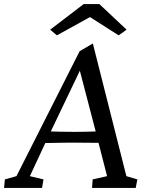

<svg xmlns="http://www.w3.org/2000/svg" viewBox="-35 -925 713 945"><path d="M-15 0H172L179 -42L112 -58L188 -221C242 -222 287 -223 326 -223C362 -223 404 -222 450 -222L492 -58L421 -42L418 0H633L641 -42L587 -58L422 -711L357 -673L46 -58L-11 -42ZM212 -779 245 -751 408 -841 549 -751 588 -779 454 -905H377ZM215 -278 358 -577 436 -278C409 -277 374 -276 333 -276C283 -276 244 -277 215 -278Z"/></svg>

Font: TPK Tissa Web
Style: Italic
Weight: 400
Italic angle: -7°
Designer: Jacques Le Bailly, Suppakit Chalermlarp | Katatrad Co.,Ltd.
Foundry: Jacques Le Bailly, Cadson Demak Co.,Ltd.
Version: Version 5.000;Glyphs 3.1.2 (3151)